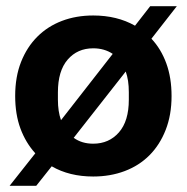

<svg xmlns="http://www.w3.org/2000/svg" viewBox="-20 -560 603 620"><path d="M281 10Q204 10 147 -23L97 40H11L94 -65Q63 -99 46 -145Q29 -191 29 -250Q29 -312 48 -360Q67 -408 100.5 -441.5Q134 -475 180 -492.5Q226 -510 281 -510Q358 -510 416 -477L465 -540H551L469 -435Q500 -402 517 -355.5Q534 -309 534 -250Q534 -189 515 -140.5Q496 -92 462.5 -58.5Q429 -25 382.5 -7.5Q336 10 281 10ZM167 -238Q167 -219 169.5 -202.5Q172 -186 177 -172L344 -386Q317 -404 281 -404Q230 -404 198.5 -367.5Q167 -331 167 -262ZM218 -115Q244 -96 281 -96Q332 -96 364 -132.5Q396 -169 396 -238V-262Q396 -282 393.5 -298.5Q391 -315 386 -329Z"/></svg>

Font: CyStack Display
Style: Bold
Weight: 700
Designer: Weizhong Zhang
Foundry: 本地遙控
Version: Version 1.000;Glyphs 3.1.2 (3151)